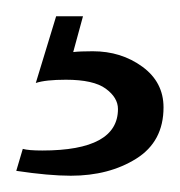

<svg xmlns="http://www.w3.org/2000/svg" viewBox="-20 -20 221 236"><path d="M0 190 8 163Q15 165 32 165Q125 165 125 114Q125 100 110 89Q95 78 61 78Q36 78 24 82L49 0H82L70 44Q78 43 94 43Q129 43 155 62Q181 81 181 112Q181 154 147.5 175Q114 196 67 196Q40 196 0 190Z"/></svg>

Font: Tenor Sans
Style: Regular
Weight: 400
Designer: Denis Masharov
Foundry: Denis Masharov
Version: Version 1.1